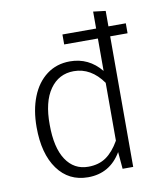

<svg xmlns="http://www.w3.org/2000/svg" viewBox="-84 -812 759 892"><g transform="rotate(-10 295.5 -366.0)"><path d="M556 -663V-616H474V0H424L417 -80Q363 11 260 11Q169 11 116.5 -61.5Q64 -134 64 -259Q64 -340 88.5 -402Q113 -464 159.5 -499Q206 -534 269 -534Q358 -534 416 -463V-616H257V-663H416V-743L474 -736V-663ZM416 -134V-407Q360 -486 279 -486Q208 -486 166.5 -427Q125 -368 126 -260Q126 -152 164 -94.5Q202 -37 269 -37Q319 -37 353.5 -61Q388 -85 416 -134Z"/></g></svg>

Font: Statis Sans Light
Style: Regular
Weight: 300
Designer: bBox Type GmbH
Foundry: bBox Type GmbH
Version: Version 1.000